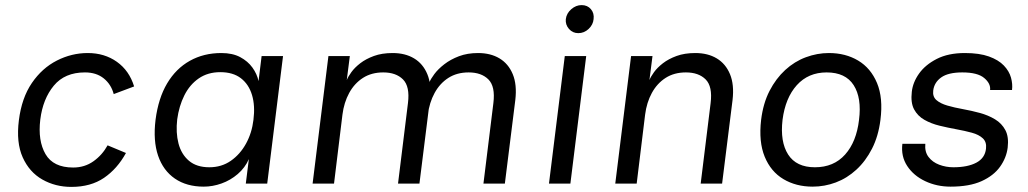

<svg xmlns="http://www.w3.org/2000/svg" viewBox="-20 -720 4032 753"><path d="M506 -381 426 -351Q416 -389 387 -412.5Q358 -436 313 -436Q234 -436 191 -384Q148 -332 138 -251Q128 -168 158.5 -115.5Q189 -63 267 -63Q312 -63 346.5 -87.5Q381 -112 402 -150L474 -120Q440 -58 388 -22.5Q336 13 260 13Q197 13 146 -16Q95 -45 69 -103Q43 -161 54 -248Q65 -336 105 -394.5Q145 -453 203 -482.5Q261 -512 324 -512Q390 -512 438.5 -477.5Q487 -443 506 -381Z M779 12Q712 12 666 -19.5Q620 -51 600 -109.5Q580 -168 590 -250Q601 -335 635.5 -393Q670 -451 724.5 -481.5Q779 -512 848 -512Q892 -512 922 -496Q952 -480 970 -455Q988 -430 994 -402L1006 -500H1090L1028 0H944L956 -96Q941 -62 912.5 -37.5Q884 -13 849 -0.5Q814 12 779 12ZM801 -64Q849 -64 885.5 -89.5Q922 -115 945 -157Q968 -199 974 -250Q981 -305 968.5 -347Q956 -389 925 -413Q894 -437 844 -437Q795 -437 759.5 -412.5Q724 -388 703 -346Q682 -304 675 -252Q669 -200 680 -157.5Q691 -115 721 -89.5Q751 -64 801 -64Z M1206 0 1268 -500H1352L1340 -406Q1345 -419 1358 -437Q1371 -455 1393 -472Q1415 -489 1446.5 -500.5Q1478 -512 1520 -512Q1569 -512 1604 -491Q1639 -470 1656 -429Q1673 -388 1666 -328L1625 0H1541L1580 -316Q1588 -381 1560.5 -408.5Q1533 -436 1483 -436Q1437 -436 1403.5 -414.5Q1370 -393 1349.5 -355.5Q1329 -318 1323 -270L1290 0ZM1876 0 1915 -316Q1923 -381 1895.5 -408.5Q1868 -436 1818 -436Q1772 -436 1738.5 -414.5Q1705 -393 1684.5 -355.5Q1664 -318 1658 -270L1664 -397Q1669 -410 1683.5 -429.5Q1698 -449 1722.5 -468Q1747 -487 1780 -499.5Q1813 -512 1855 -512Q1904 -512 1939 -491Q1974 -470 1991 -429Q2008 -388 2001 -328L1960 0Z M2248 -590Q2226 -590 2211.5 -606.5Q2197 -623 2199 -645Q2202 -668 2220.5 -684Q2239 -700 2261 -700Q2284 -700 2297.5 -684Q2311 -668 2308 -645Q2306 -623 2288.5 -606.5Q2271 -590 2248 -590ZM2133 0 2195 -500H2279L2217 0Z M2393 0 2455 -500H2539L2527 -406Q2532 -419 2545 -437Q2558 -455 2580 -472Q2602 -489 2633.5 -500.5Q2665 -512 2707 -512Q2756 -512 2791 -491Q2826 -470 2843 -429Q2860 -388 2853 -328L2812 0H2728L2767 -316Q2775 -381 2747.5 -408.5Q2720 -436 2670 -436Q2624 -436 2590.5 -414.5Q2557 -393 2536.5 -355.5Q2516 -318 2510 -270L2477 0Z M3167 12Q3102 12 3052.5 -17.5Q3003 -47 2979 -105.5Q2955 -164 2965 -250Q2973 -315 2998 -363.5Q3023 -412 3059.5 -445.5Q3096 -479 3140.5 -495.5Q3185 -512 3231 -512Q3296 -512 3345.5 -482.5Q3395 -453 3419.5 -394.5Q3444 -336 3433 -250Q3425 -186 3400 -137Q3375 -88 3338.5 -54.5Q3302 -21 3258 -4.5Q3214 12 3167 12ZM3176 -64Q3250 -64 3294.5 -114Q3339 -164 3349 -250Q3360 -336 3328 -386Q3296 -436 3222 -436Q3150 -436 3105 -386Q3060 -336 3049 -250Q3039 -164 3071 -114Q3103 -64 3176 -64Z M3708 12Q3654 12 3608.5 -9.5Q3563 -31 3538 -69Q3513 -107 3519 -156H3609Q3606 -125 3621.5 -104.5Q3637 -84 3663.5 -74Q3690 -64 3719 -64Q3775 -64 3809 -82Q3843 -100 3847 -137Q3850 -163 3834.5 -177.5Q3819 -192 3791.5 -199.5Q3764 -207 3731 -213Q3698 -219 3665 -227Q3632 -235 3605.5 -250Q3579 -265 3565 -291Q3551 -317 3556 -360Q3560 -397 3584.5 -431.5Q3609 -466 3654 -489Q3699 -512 3764 -512Q3821 -512 3858.5 -498.5Q3896 -485 3917 -463Q3938 -441 3945 -415.5Q3952 -390 3949 -367H3863Q3866 -392 3840 -414Q3814 -436 3754 -436Q3699 -436 3671.5 -416.5Q3644 -397 3640 -365Q3637 -341 3652.5 -327.5Q3668 -314 3695.5 -306Q3723 -298 3756.5 -292Q3790 -286 3823 -277Q3856 -268 3882.5 -252Q3909 -236 3923 -209.5Q3937 -183 3932 -141Q3927 -101 3902 -66Q3877 -31 3829.5 -9.5Q3782 12 3708 12Z"/></svg>

Font: Inclusive Sans
Style: Italic
Weight: 400
Italic angle: -7°
Designer: Olivia King
Foundry: Olivia King
Version: Version 2.004